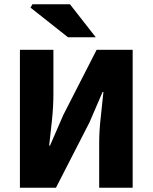

<svg xmlns="http://www.w3.org/2000/svg" viewBox="-20 -886 720 906"><path d="M74 0V-651H232V-442Q232 -383 225 -317Q218 -251 212 -199H216L279 -344L436 -651H606V0H448V-210Q448 -269 455.5 -333.5Q463 -398 468 -452H464L402 -308L244 0ZM301 -710 124 -850 133 -866H310L432 -710Z"/></svg>

Font: Source Sans 3 ExtraBold
Style: Regular
Weight: 800
Designer: Paul D. Hunt
Foundry: Adobe
Version: Version 3.052;hotconv 1.1.0;makeotfexe 2.6.0